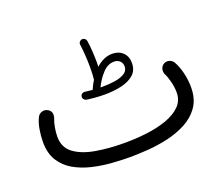

<svg xmlns="http://www.w3.org/2000/svg" viewBox="-104 -739 1078 924"><g transform="rotate(-20 435.0 -277.0)"><path d="M296.9 -324.2Q297.9 -332.5 304.2 -337.2Q310.5 -341.8 318.4 -340.8Q338.4 -337.9 357.9 -336.4Q358.4 -337.9 358.9 -339.4Q368.2 -361.3 380.4 -380.4Q380.4 -381.8 380.4 -383.8Q383.3 -406.7 383.3 -442.9Q383.3 -472.2 381.1 -504.9Q378.9 -537.6 375.5 -561.5Q374.5 -569.8 379.6 -575.9Q384.8 -582 391.6 -583Q400.4 -584 406.7 -578.9Q413.1 -573.7 414.1 -565.4Q418 -541.5 419.9 -511.2Q421.9 -481 421.9 -456.5Q421.9 -443.8 421.4 -431.6Q439.5 -448.2 460.4 -458Q481.4 -467.8 504.4 -467.8Q537.6 -467.8 558.6 -448Q579.6 -428.2 579.6 -394Q579.6 -356.9 555.7 -335.4Q531.7 -314 492.2 -304.7Q452.6 -295.4 405.3 -295.4Q363.8 -295.4 313.5 -302.2Q305.7 -303.7 300.8 -310.1Q295.9 -316.4 296.9 -324.2ZM500 -429.2Q467.8 -429.2 441.2 -400.4Q414.6 -371.6 397 -334.5Q402.3 -334.5 407.7 -334.5Q440.9 -334.5 471.4 -339.1Q502 -343.8 521.5 -356Q541 -368.2 541 -390.6Q541 -406.7 529.8 -418Q518.6 -429.2 500 -429.2ZM46.9 -182.1Q46.9 -212.4 52.5 -245.6Q58.1 -278.8 70.3 -302.7Q77.1 -316.4 91.8 -321.3Q106.4 -326.2 120.1 -319.3Q148.4 -305.2 136.2 -269.5Q129.9 -255.4 125.2 -229.5Q120.6 -203.6 120.6 -182.1Q120.6 -127 161.4 -96.9Q202.1 -66.9 269.8 -55.4Q337.4 -43.9 417.5 -43.9Q474.1 -43.9 530 -50.8Q585.9 -57.6 632.1 -74Q678.2 -90.3 705.8 -117.9Q733.4 -145.5 733.4 -187Q733.4 -214.4 725.8 -243.7Q718.3 -272.9 710 -288.1Q703.6 -302.7 707.3 -316.7Q710.9 -330.6 723.6 -337.9Q736.8 -345.7 751.5 -341.6Q766.1 -337.4 773.9 -324.7Q789.1 -298.3 798.1 -261.5Q807.1 -224.6 807.1 -187Q807.1 -127.4 779.8 -88.1Q752.4 -48.8 708 -25.1Q663.6 -1.5 611.3 10.3Q559.1 22 508.1 25.6Q457 29.3 417.5 29.3Q374.5 29.3 324.2 25.6Q273.9 22 225.1 10.5Q176.3 -1 136 -23.9Q95.7 -46.9 71.3 -85.4Q46.9 -124 46.9 -182.1Z"/></g></svg>

Font: Mikhak-DS2-FD Regular
Style: Regular
Weight: 400
Designer: Amin Abedi
Version: Version 3.4